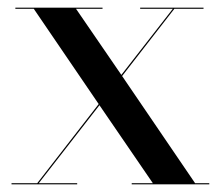

<svg xmlns="http://www.w3.org/2000/svg" viewBox="-20 -480 574 500"><path d="M10 -3H77L237 -209L68 -457H20V-460H247V-457H178L296 -285L430 -457H345V-460H510V-457H434L298 -282L488 -3H525V0H323V-3H378L239 -206L81 -3H181V0H10Z"/></svg>

Font: Bodoni* 72
Style: Regular
Weight: 400
Version: Version 1.003